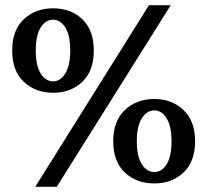

<svg xmlns="http://www.w3.org/2000/svg" viewBox="-20 -703 793 741"><path d="M342 -508Q342 -429 297.5 -387Q253 -345 185 -345Q117 -345 72 -387Q27 -429 27 -508Q27 -587 72 -629Q117 -671 185 -671Q253 -671 297.5 -629Q342 -587 342 -508ZM118 -508Q118 -450 137 -419.5Q156 -389 185 -389Q213 -389 232 -419.5Q251 -450 251 -508Q251 -567 232 -597Q213 -627 185 -627Q156 -627 137 -597Q118 -567 118 -508ZM639 -683 199 18H116L555 -683ZM733 -158Q733 -79 688 -37Q643 5 576 5Q507 5 462 -37Q417 -79 417 -158Q417 -236 462 -278.5Q507 -321 576 -321Q643 -321 688 -278.5Q733 -236 733 -158ZM508 -158Q508 -99 527.5 -69Q547 -39 576 -39Q604 -39 623 -69Q642 -99 642 -158Q642 -216 623 -246.5Q604 -277 576 -277Q547 -277 527.5 -246.5Q508 -216 508 -158Z"/></svg>

Font: Ruwudu SemiBold
Style: Regular
Weight: 600
Designer: Becca Hirsbrunner Spalinger
Foundry: SIL International
Version: Version 3.000